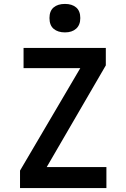

<svg xmlns="http://www.w3.org/2000/svg" viewBox="-20 -958 640 978"><path d="M82 0V-89L389 -611H100V-714H519V-625L218 -107H522V0ZM311 -793Q275 -793 253.5 -811Q232 -829 232 -866Q232 -902 253 -920Q274 -938 311 -938Q347 -938 368 -920Q389 -902 389 -866Q389 -831 368 -812Q347 -793 311 -793Z"/></svg>

Font: Noto Sans Mono SemiBold
Style: Regular
Weight: 600
Designer: Monotype Design Team
Foundry: Monotype Imaging Inc.
Version: Version 2.014; ttfautohint (v1.8.4.7-5d5b)